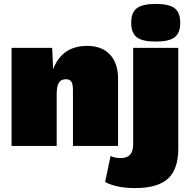

<svg xmlns="http://www.w3.org/2000/svg" viewBox="-20 -744 968 979"><path d="M870.5 -554Q842 -532 774 -532Q706 -532 677.5 -554Q649 -576 649 -628Q649 -680 677.5 -702Q706 -724 774 -724Q842 -724 870.5 -702Q899 -680 899 -628Q899 -576 870.5 -554ZM425 -510Q499 -510 540.5 -466Q582 -422 582 -342V0H352V-285Q352 -316 343.5 -328Q335 -340 316 -340Q291 -340 280 -322Q269 -304 269 -264V0H39V-500H246L251 -391Q296 -510 425 -510ZM889 -500V13Q889 119 836.5 167Q784 215 668 215Q574 215 516 184L544 51Q564 62 596 62Q659 62 659 -7V-500Z"/></svg>

Font: Elaine Sans Black
Style: Regular
Weight: 900
Designer: Wei Huang
Foundry: Wei Huang
Version: Version 2.001;December 24, 2019;FontCreator 12.0.0.2547 64-b